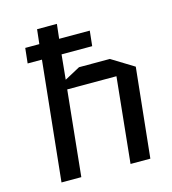

<svg xmlns="http://www.w3.org/2000/svg" viewBox="-109 -819 813 908"><g transform="rotate(-15 297.5 -365.0)"><path d="M177 0H80L141 -585H71L79 -659H148L156 -730H253L245 -659H395L387 -585H237L225 -464L301 -505H452L561 -438L515 0H418L461 -418H220Z"/></g></svg>

Font: Quantico
Style: Italic
Weight: 400
Italic angle: -12°
Designer: Matt Desmond
Foundry: MADtype
Version: Version 2.002